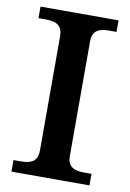

<svg xmlns="http://www.w3.org/2000/svg" viewBox="-81 -751 543 802"><g transform="rotate(10 190.5 -350.0)"><path d="M254 -107V-593C254 -633 275 -651 323 -651H356V-700H25V-651H58C106 -651 127 -633 127 -593V-107C127 -67 106 -49 58 -49H25V0H356V-49H323C275 -49 254 -67 254 -107Z"/></g></svg>

Font: LT Superior Serif Semibold
Style: Regular
Weight: 600
Designer: Daniel Lyons
Foundry: LyonsType
Version: Version 2.120;FEAKit 1.0